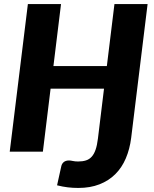

<svg xmlns="http://www.w3.org/2000/svg" viewBox="-20 -748 762 947"><path d="M708 -728 627 -68Q620 -12.5 600.5 33.2Q581 79 548.5 111.2Q516 143.5 470.5 161.2Q425 179 366.5 179Q339.5 179 314.2 176Q289 173 261.5 166L282.5 71Q285.5 58.5 295 51Q304.5 43.5 320.5 43.5Q328 43.5 339.2 46Q350.5 48.5 365.5 48.5Q387.5 48.5 404 43.2Q420.5 38 432.2 25Q444 12 451.5 -9.8Q459 -31.5 463 -64.5L493 -310.5H229.5L191.5 0H28L117.5 -728H281L243.5 -422H507L544.5 -728Z"/></svg>

Font: Lato ExtraBold
Style: Italic
Weight: 800
Italic angle: -7°
Designer: Lukasz Dziedzic with Adam Twardoch and Botio Nikoltchev
Foundry: tyPoland Lukasz Dziedzic
Version: Version 2.015; 2015-08-06; http://www.latofonts.com/